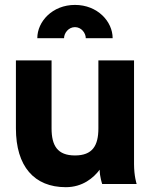

<svg xmlns="http://www.w3.org/2000/svg" viewBox="-20 -756 616 789"><path d="M288.1 -735.8C195.3 -735.8 133.3 -667.5 133.3 -599.1H243.2C243.2 -619.6 261.2 -644.5 288.1 -644.5C314.9 -644.5 332.5 -619.6 332.5 -599.1H442.9C442.9 -667.5 380.9 -735.8 288.1 -735.8ZM191.9 -507.8H45.4V-228.5C45.4 -72.3 120.6 13.2 250.5 13.2C319.3 13.2 364.3 -24.9 389.6 -58.6C389.6 -29.3 399.9 0 399.9 0H541.5C541.5 0 530.8 -32.2 530.8 -82V-507.8H384.3V-228.5C384.3 -157.2 359.9 -117.2 288.1 -117.2C216.3 -117.2 191.9 -157.2 191.9 -228.5Z"/></svg>

Font: Giphurs ExtraBold
Style: Regular
Weight: 800
Version: Version 1.000